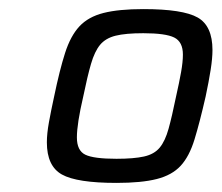

<svg xmlns="http://www.w3.org/2000/svg" viewBox="-20 -715 487 422"><path d="M236 -313Q149 -313 116 -331.5Q83 -350 83 -402Q83 -421 87.5 -446Q92 -471 99 -503Q111 -561 123 -598.5Q135 -636 154.5 -657Q174 -678 207.5 -686.5Q241 -695 295 -695Q382 -695 414.5 -676.5Q447 -658 447 -605Q447 -587 443 -561.5Q439 -536 432 -503Q419 -446 407.5 -408.5Q396 -371 377 -350.5Q358 -330 324.5 -321.5Q291 -313 236 -313ZM236 -366Q274 -366 296.5 -371Q319 -376 331 -390.5Q343 -405 350.5 -432Q358 -459 367 -503Q374 -534 378 -556.5Q382 -579 382 -595Q382 -623 363 -632.5Q344 -642 295 -642Q256 -642 234 -636.5Q212 -631 200 -616.5Q188 -602 180 -574.5Q172 -547 163 -503Q156 -473 152.5 -450.5Q149 -428 149 -413Q149 -384 167.5 -375Q186 -366 236 -366Z"/></svg>

Font: Saira
Style: Italic
Weight: 400
Italic angle: -12°
Designer: Hector Gatti with collaboration of the Omnibus-Type team
Foundry: Omnibus-Type
Version: Version 1.100; ttfautohint (v1.8.3)